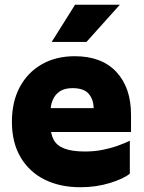

<svg xmlns="http://www.w3.org/2000/svg" viewBox="-20 -776 605 806"><path d="M192 -307V-251Q192 -215 205 -190Q218 -165 250 -152.5Q282 -140 337 -140Q376 -140 411 -147Q446 -154 475 -164.5Q504 -175 525 -185V-47Q498 -25 440.5 -7.5Q383 10 318 10Q231 10 166.5 -22.5Q102 -55 66 -116.5Q30 -178 30 -265Q30 -348 62.5 -409.5Q95 -471 154.5 -505.5Q214 -540 294 -540Q407 -540 468.5 -474Q530 -408 530 -295V-222H186V-322H373Q373 -357 353 -381.5Q333 -406 284 -406Q251 -406 231 -392.5Q211 -379 201.5 -356.5Q192 -334 192 -307ZM295 -756H483L343 -600Q343 -600 328.5 -600Q314 -600 292 -600Q270 -600 248 -600Q226 -600 211.5 -600Q197 -600 197 -600Z"/></svg>

Font: Roundo Variable
Style: Regular
Weight: 200
Designer: Shiva Nallaperumal
Foundry: Indian Type Foundry
Version: Version 2.000